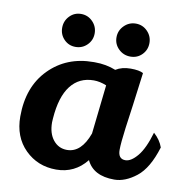

<svg xmlns="http://www.w3.org/2000/svg" viewBox="-78 -752 808 832"><g transform="rotate(10 326.5 -335.5)"><path d="M285 -604Q285 -574 264 -553Q243 -532 213 -532Q183 -532 162.5 -553Q142 -574 142 -604Q142 -634 162.5 -655.5Q183 -677 213 -677Q243 -677 264 -655.5Q285 -634 285 -604ZM526 -604Q526 -574 505.5 -553Q485 -532 454.5 -532Q424 -532 402.5 -553Q381 -574 381 -604Q381 -634 402.5 -655.5Q424 -677 454 -677Q484 -677 505 -655.5Q526 -634 526 -604ZM478 5Q386 5 356 -59Q304 6 222.5 6Q141 6 85.5 -49Q30 -104 30 -194Q30 -325 107 -403Q184 -481 302 -481Q305 -481 308 -481Q358 -481 400 -464Q427 -481 465.5 -481Q504 -481 521 -471Q512 -397 502 -325.5Q492 -254 488 -224Q479 -156 479 -126Q479 -86 511 -86Q536 -86 564 -119.5Q592 -153 613 -225Q642 -199 653 -167Q624 -72 575 -33.5Q526 5 478 5ZM317 -403Q253 -403 215.5 -354.5Q178 -306 171 -210Q170 -201 170 -193Q170 -144 193.5 -115Q217 -86 254 -86Q317 -86 349 -175L373 -391Q344 -403 317 -403Z"/></g></svg>

Font: Lily Script One
Style: Regular
Weight: 400
Designer: Julia Petretta
Foundry: Julia Petretta
Version: Version 1.002;PS 001.001;hotconv 1.0.70;makeotf.lib2.5.58329